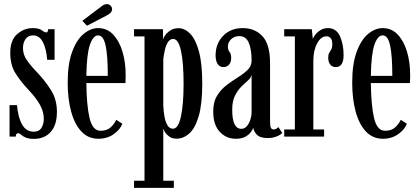

<svg xmlns="http://www.w3.org/2000/svg" viewBox="-20 -666 2048 936"><path d="M146 11Q118.5 11 104.2 4.2Q90 -2.5 82.5 -9.5Q75 -16.5 68.5 -16.5Q57 -16.5 57 0H26.5V-153.5H63Q67.5 -95 87.5 -59.5Q107.5 -24 144.5 -24Q171 -24 182.2 -43Q193.5 -62 193.5 -86Q193.5 -121.5 175 -154.8Q156.5 -188 118.5 -228.5Q82 -267 56 -307.8Q30 -348.5 30 -408.5Q30 -470.5 63.8 -499.8Q97.5 -529 139 -529Q170.5 -529 183.8 -518.5Q197 -508 205.5 -508Q214 -508 214.5 -523.5H246V-374.5H210Q206 -427.5 189.2 -460.5Q172.5 -493.5 141 -493.5Q117 -493.5 104.5 -475.5Q92 -457.5 92 -431.5Q92 -400 110.8 -372.8Q129.5 -345.5 164.5 -309.5Q205 -266 231.2 -222.2Q257.5 -178.5 257.5 -120.5Q257.5 -56.5 227.2 -22.8Q197 11 146 11Z M460 10.5Q410 10.5 376.8 -25Q343.5 -60.5 326.8 -122.2Q310 -184 310 -263Q310 -354.5 331.8 -413.5Q353.5 -472.5 387.8 -500.8Q422 -529 458.5 -529Q502 -529 531.8 -497.5Q561.5 -466 577 -414.5Q592.5 -363 592.5 -302.5Q592.5 -292 592.2 -281.8Q592 -271.5 591.5 -261H401Q402 -153.5 416.5 -91Q431 -28.5 470 -28.5Q502.5 -28.5 520.8 -46.2Q539 -64 546.5 -82L576.5 -63Q566.5 -35 534.5 -12.2Q502.5 10.5 460 10.5ZM458.5 -493.5Q434 -493.5 418.2 -447.5Q402.5 -401.5 401 -296H505.5Q505.5 -395.5 494.8 -444.5Q484 -493.5 458.5 -493.5ZM404 -540.5 381.5 -564.5 472 -633Q487.5 -646 501 -646Q515.5 -646 523.5 -632.5Q526.5 -627 526.5 -621Q526.5 -611.5 518.5 -603.2Q510.5 -595 498 -589.5Z M633.5 250V215H684.5V-488.5H633.5V-523.5H774.5V-474Q776 -481 785.2 -494Q794.5 -507 810.8 -517.8Q827 -528.5 850.5 -528.5Q881 -528.5 907.5 -501.2Q934 -474 950 -414.5Q966 -355 966 -259Q966 -159 948.8 -100Q931.5 -41 903 -15.5Q874.5 10 841 10Q820 10 806.2 0.5Q792.5 -9 785 -20.8Q777.5 -32.5 776 -39.5V215H827.5V250ZM823 -38.5Q849 -38.5 862 -97.8Q875 -157 875 -257.5Q875 -359 862.5 -417.5Q850 -476 824.5 -476Q808.5 -476 798.8 -460.8Q789 -445.5 783.8 -422.5Q778.5 -399.5 776 -376.5V-153Q777 -124 781.8 -97.8Q786.5 -71.5 796.5 -55Q806.5 -38.5 823 -38.5Z M1130 10.5Q1082.5 10.5 1051 -23.8Q1019.5 -58 1019.5 -121.5Q1019 -168 1038 -199Q1057 -230 1085 -251.2Q1113 -272.5 1140.8 -289.8Q1168.5 -307 1187.5 -325.5Q1206.5 -344 1206.5 -370.5Q1206.5 -426.5 1192.5 -458.2Q1178.5 -490 1147 -490Q1122.5 -490 1106.8 -474.8Q1091 -459.5 1091 -440Q1091 -422 1099 -412.8Q1107 -403.5 1107 -382.5Q1107 -363 1096.8 -351Q1086.5 -339 1069 -339Q1051 -339 1041 -354.2Q1031 -369.5 1031 -396Q1031 -453 1067.5 -491Q1104 -529 1163.5 -529Q1222.5 -529 1259.5 -489.5Q1296.5 -450 1296.5 -358V-73.5Q1296.5 -50.5 1300.8 -42.8Q1305 -35 1314 -35Q1322.5 -35 1328.2 -39Q1334 -43 1337 -46.5L1356 -18Q1348.5 -9 1329.2 -1Q1310 7 1285.5 7Q1248 7 1232.8 -8.8Q1217.5 -24.5 1214.5 -42.5Q1212 -35 1203 -22.2Q1194 -9.5 1176.2 0.5Q1158.5 10.5 1130 10.5ZM1156.5 -38Q1172.5 -38 1183.5 -51Q1194.5 -64 1200.5 -82.8Q1206.5 -101.5 1206.5 -118V-303Q1205 -288.5 1190.5 -275.5Q1176 -262.5 1157.8 -245Q1139.5 -227.5 1125.8 -200.2Q1112 -173 1112 -131Q1112 -38 1156.5 -38Z M1365.5 0V-35H1417.5V-488.5H1365.5V-523.5H1500L1505 -476Q1506.5 -482.5 1515.8 -495.2Q1525 -508 1541.2 -518.5Q1557.5 -529 1579 -529Q1618.5 -529 1636.8 -490.5Q1655 -452 1655 -396.5Q1655 -339 1616.5 -339Q1600 -339 1590 -351.2Q1580 -363.5 1580 -386Q1580 -399.5 1585 -408Q1590 -416.5 1595 -425.5Q1600 -434.5 1600 -449.5Q1600 -489 1571 -489Q1545 -489 1526.2 -454.8Q1507.5 -420.5 1507.5 -370V-35H1560V0Z M1847 10.5Q1797 10.5 1763.8 -25Q1730.5 -60.5 1713.8 -122.2Q1697 -184 1697 -263Q1697 -354.5 1718.8 -413.5Q1740.5 -472.5 1774.8 -500.8Q1809 -529 1845.5 -529Q1889 -529 1918.8 -497.5Q1948.5 -466 1964 -414.5Q1979.5 -363 1979.5 -302.5Q1979.5 -292 1979.2 -281.8Q1979 -271.5 1978.5 -261H1788Q1789 -153.5 1803.5 -91Q1818 -28.5 1857 -28.5Q1889.5 -28.5 1907.8 -46.2Q1926 -64 1933.5 -82L1963.5 -63Q1953.5 -35 1921.5 -12.2Q1889.5 10.5 1847 10.5ZM1845.5 -493.5Q1821 -493.5 1805.2 -447.5Q1789.5 -401.5 1788 -296H1892.5Q1892.5 -395.5 1881.8 -444.5Q1871 -493.5 1845.5 -493.5Z"/></svg>

Font: Imbue 10pt Medium
Style: Regular
Weight: 500
Designer: Tyler Finck
Foundry: Etcetera Type Company
Version: Version 1.102; ttfautohint (v1.8.3)